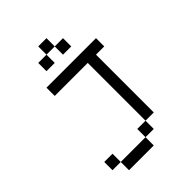

<svg xmlns="http://www.w3.org/2000/svg" viewBox="-233 -920 1028 1028"><g transform="rotate(-45 281.0 -406.0)"><path d="M437.5 -562.5H500V-625H125V-562.5H375V-125H437.5ZM62.5 -62.5H125V-125H62.5ZM125 0H312.5V-62.5H125ZM187.5 -687.5H250V-750H187.5ZM250 -750H312.5V-812.5H250ZM312.5 -62.5H375V-125H312.5ZM312.5 -687.5H375V-750H312.5Z"/></g></svg>

Font: ChillMoonMono
Style: Regular
Weight: 400
Designer: Warren2060
Foundry: ChillType
Version: Version 1.000;Glyphs 3.1.1 (3135)